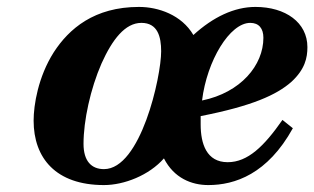

<svg xmlns="http://www.w3.org/2000/svg" viewBox="-20 -522 907 554"><path d="M77 -174C77 -66 141 12 280 12C338 12 410 -16 453 -65C482 -8 533 12 581 12C658 12 752 -20 825 -152L795 -176C742 -100 695 -54 637 -54C576 -54 559 -107 559 -163V-187C707 -216 778 -248 821 -286C860 -322 867 -355 867 -386C867 -457 804 -502 717 -502C656 -502 595 -473 538 -421C504 -479 437 -502 381 -502C252 -502 179 -439 135 -371C90 -300 77 -219 77 -174ZM221 -107C221 -174 241 -266 273 -339C304 -408 341 -456 388 -456C435 -456 445 -416 445 -374C445 -300 386 -34 280 -34C244 -34 221 -57 221 -107ZM563 -232C577 -347 643 -456 702 -456C727 -456 740 -440 740 -413C740 -334 675 -255 563 -232Z"/></svg>

Font: Heuristica
Style: Bold Italic
Weight: 700
Italic angle: -13°
Version: Version 1.0.1